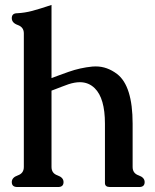

<svg xmlns="http://www.w3.org/2000/svg" viewBox="-20 -749 629 779"><path d="M189 -71.3Q189 -45.9 213.4 -37.4Q237.8 -28.8 237.8 -10.3Q237.8 9.8 215.8 9.8H50.3Q27.8 9.8 27.8 -10.3Q27.8 -28.8 52.2 -37.4Q76.7 -45.9 76.7 -71.3V-613.8Q76.7 -638.7 52.2 -647.5Q27.8 -656.2 27.8 -675.3Q27.8 -695.3 49.8 -695.3Q80.1 -696.8 110.6 -704.8Q141.1 -712.9 189 -729V-432.1Q198.7 -435.5 219.2 -443.4Q239.7 -451.2 258.3 -457.5Q305.2 -474.1 355 -479Q361.8 -479.5 368.7 -479.5Q414.6 -479.5 455.1 -448.7Q518.1 -400.4 518.1 -247.1V-71.3Q518.1 -45.9 542.5 -37.4Q566.9 -28.8 566.9 -10.3Q566.9 9.8 544.9 9.8H426.3Q405.8 9.8 405.8 -6.3V-247.1Q405.8 -350.6 364.3 -391.1Q339.4 -415.5 304.2 -415.5Q283.2 -415.5 257.8 -407.2Q247.1 -403.3 230.7 -397.2Q214.4 -391.1 202.1 -386.2Q190.9 -382.3 189 -381.3Z"/></svg>

Font: Caudex
Style: Bold
Weight: 700
Version: Version 1.01